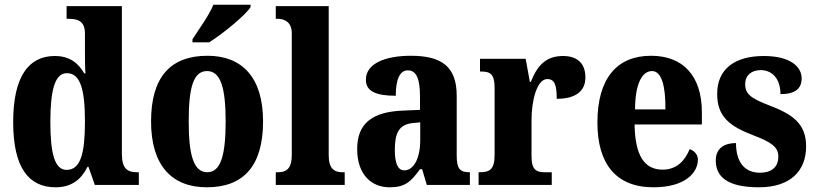

<svg xmlns="http://www.w3.org/2000/svg" viewBox="-20 -786 3470 816"><path d="M216 10C284 10 325 -23 352 -77H356L383 0H570V-54H562C520 -54 498 -71 498 -132V-760H263V-706H271C309 -706 341 -698 341 -644V-585C341 -547 341 -504 343 -474H338C314 -516 278 -548 213 -548C101 -548 36 -460 36 -267C36 -75 101 10 216 10ZM263 -64C213 -64 194 -132 194 -268C194 -402 213 -475 264 -475C323 -475 341 -402 341 -269C341 -135 323 -64 263 -64Z M798 -619V-606H869C929 -644 1023 -721 1045 -756V-766H887C869 -721 824 -660 798 -619ZM859 10C1016 10 1098 -82 1098 -270C1098 -458 1008 -549 862 -549C704 -549 622 -458 622 -270C622 -82 711 10 859 10ZM861 -54C802 -54 782 -129 782 -270C782 -412 801 -484 860 -484C918 -484 939 -412 939 -270C939 -129 919 -54 861 -54Z M1152 0H1445V-54H1435C1401 -54 1377 -69 1377 -126V-760H1152V-706H1163C1180 -706 1220 -698 1220 -646V-126C1220 -69 1196 -54 1163 -54H1152Z M1636 10C1701 10 1726 -13 1765 -67H1774L1794 0H1977V-54H1974C1934 -54 1921 -70 1921 -125V-379C1921 -504 1856 -549 1726 -549C1621 -549 1535 -518 1535 -447C1535 -399 1576 -379 1662 -379C1662 -448 1679 -487 1713 -487C1751 -487 1765 -449 1765 -374V-319L1693 -316C1563 -311 1498 -262 1498 -153C1498 -42 1560 10 1636 10ZM1698 -62C1670 -62 1658 -94 1658 -149C1658 -221 1676 -257 1734 -263L1766 -266V-191C1766 -114 1739 -62 1698 -62Z M2014 0H2325V-54H2295C2262 -54 2239 -62 2239 -121V-276C2239 -359 2262 -450 2306 -450C2339 -450 2346 -421 2346 -366C2420 -366 2468 -394 2468 -457C2468 -510 2440 -548 2373 -548C2304 -548 2265 -512 2236 -438H2232L2214 -536H2020V-482H2024C2062 -482 2082 -473 2082 -414V-126C2082 -63 2058 -54 2018 -54H2014Z M2757 10C2893 10 2946 -53 2946 -107C2946 -130 2930 -146 2911 -152C2891 -103 2856 -65 2796 -65C2719 -65 2679 -124 2677 -257H2963V-308C2963 -466 2881 -549 2747 -549C2602 -549 2519 -453 2519 -265C2519 -91 2597 10 2757 10ZM2808 -321H2679C2679 -427 2708 -484 2751 -484C2791 -484 2809 -423 2808 -321Z M3206 10C3338 10 3406 -59 3406 -164C3406 -262 3346 -301 3252 -337C3171 -368 3147 -386 3147 -429C3147 -466 3174 -488 3213 -488C3261 -488 3297 -452 3297 -386C3359 -386 3387 -409 3387 -453C3387 -501 3341 -548 3226 -548C3107 -548 3028 -496 3028 -387C3028 -291 3079 -250 3184 -210C3257 -182 3288 -162 3288 -120C3288 -82 3266 -52 3209 -52C3148 -52 3108 -93 3108 -178C3061 -178 3022 -158 3022 -104C3022 -37 3068 10 3206 10Z"/></svg>

Font: Noto Serif Myanmar Condensed ExtraBold
Style: Regular
Weight: 800
Width: 3
Designer: Ben Mitchell and the Monotype Design Team
Foundry: Monotype Imaging Inc.
Version: Version 2.106